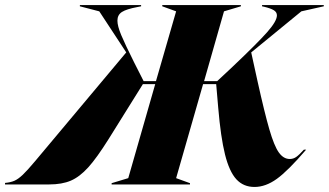

<svg xmlns="http://www.w3.org/2000/svg" viewBox="-121 -732 1305 762"><path d="M18 -92 380 -524 273 -687 196 -707V-712H439V-707L424 -704Q381 -696 363 -684.5Q345 -673 345 -650Q345 -629 360 -593Q375 -557 411 -485L449 -410H498L578 -687L523 -707V-712H835V-707L768 -687L689 -410H741L804 -469Q900 -560 939 -604Q978 -648 978 -671Q978 -684 965.5 -691.5Q953 -699 928 -705L919 -707V-712H1164V-707L1075 -687L876 -524L901 -410Q929 -284 948 -218.5Q967 -153 985.5 -127Q1004 -101 1029 -101Q1043 -101 1054.5 -109Q1066 -117 1085 -138H1094Q1022 -54 977.5 -22Q933 10 889 10Q845 10 817 -20.5Q789 -51 772 -119Q755 -187 745 -305L737 -398H685L578 -25L633 -5V0H322V-5L388 -25L495 -398H446L310 -180Q263 -105 229 -67.5Q195 -30 160 -15Q125 0 74 0H-101V-6Q-79 -8 -64 -14.5Q-49 -21 -31 -38Q-13 -55 18 -92Z"/></svg>

Font: Nyght Serif Dark Italic
Style: Regular
Weight: 800
Italic angle: -16°
Designer: Maksym Kobuzan
Version: Version 0.400